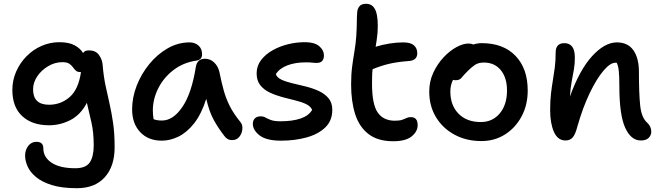

<svg xmlns="http://www.w3.org/2000/svg" viewBox="-20 -730 3478 1010"><path d="M385 260Q305 260 252.5 243.5Q200 227 169 201Q138 175 125 145Q112 115 112 89Q112 59 128.5 37.5Q145 16 172 16Q208 16 208 51Q208 97 251.5 126Q295 155 376 155Q432 155 452.5 124Q473 93 473 35Q473 -34 461 -86Q449 -138 437 -189Q404 -126 350.5 -98.5Q297 -71 238 -71Q149 -71 97 -119Q45 -167 45 -257Q45 -308 65 -353.5Q85 -399 119.5 -434Q154 -469 198.5 -488.5Q243 -508 292 -508Q343 -508 373 -491.5Q403 -475 417 -451Q425 -465 448 -465Q483 -465 500.5 -441Q518 -417 520 -388Q525 -327 535.5 -278.5Q546 -230 556.5 -183.5Q567 -137 575 -82.5Q583 -28 583 45Q583 145 531 202.5Q479 260 385 260ZM154 -260Q154 -179 238 -179Q300 -179 346.5 -219.5Q393 -260 406 -351Q404 -351 401 -351Q387 -351 379 -358.5Q371 -366 363.5 -376.5Q356 -387 344 -395Q332 -403 308 -403Q269 -403 233.5 -382Q198 -361 176 -328.5Q154 -296 154 -260Z M831 10Q760 10 717.5 -35Q675 -80 675 -155Q675 -217 699 -279Q723 -341 765 -392.5Q807 -444 861.5 -475.5Q916 -507 978 -507Q1005 -507 1024 -490.5Q1043 -474 1043 -444Q1043 -415 1012 -411Q944 -401 892.5 -361.5Q841 -322 812.5 -265.5Q784 -209 784 -149Q784 -136 785 -125Q786 -114 788 -103Q805 -96 832 -96Q891 -96 939.5 -167.5Q988 -239 1010 -377Q1017 -421 1058 -421Q1086 -421 1106.5 -401.5Q1127 -382 1134 -352Q1145 -297 1157 -254Q1169 -211 1189 -171.5Q1209 -132 1244 -89Q1257 -74 1255 -51Q1253 -28 1239 -10.5Q1225 7 1202 7Q1187 7 1177 1Q1167 -5 1160 -15Q1129 -55 1105 -98Q1081 -141 1065 -210Q1039 -129 1001 -81Q963 -33 919 -11.5Q875 10 831 10Z M1458 10Q1382 10 1346 -17.5Q1310 -45 1310 -79Q1310 -96 1320.5 -107Q1331 -118 1351 -118Q1366 -118 1377 -111.5Q1388 -105 1405.5 -98.5Q1423 -92 1456 -92Q1518 -92 1561 -106.5Q1604 -121 1622 -152Q1614 -171 1590 -182.5Q1566 -194 1532.5 -202Q1499 -210 1464 -219.5Q1429 -229 1398.5 -243.5Q1368 -258 1349 -282Q1330 -306 1330 -344Q1330 -383 1353 -413.5Q1376 -444 1414 -465.5Q1452 -487 1498 -498Q1544 -509 1590 -508Q1637 -507 1660.5 -486Q1684 -465 1684 -439Q1684 -399 1646 -399Q1633 -399 1622 -400.5Q1611 -402 1589 -402Q1534 -402 1492.5 -386.5Q1451 -371 1431 -340Q1437 -322 1460.5 -311Q1484 -300 1518 -292Q1552 -284 1588.5 -275Q1625 -266 1656.5 -251.5Q1688 -237 1708 -213.5Q1728 -190 1728 -152Q1728 -95 1691 -59.5Q1654 -24 1592.5 -7Q1531 10 1458 10Z M2048 13Q1968 13 1919 -24.5Q1870 -62 1848.5 -129Q1827 -196 1827 -286Q1827 -338 1832.5 -380Q1838 -422 1844.5 -460Q1851 -498 1854 -538Q1857 -584 1857 -612Q1857 -640 1859 -665Q1860 -683 1870.5 -696.5Q1881 -710 1906 -710Q1942 -710 1956.5 -673Q1971 -636 1966 -557Q1964 -537 1961.5 -519Q1959 -501 1956 -484Q1991 -495 2029 -501Q2067 -507 2101 -507Q2140 -507 2157.5 -491.5Q2175 -476 2175 -450Q2175 -412 2130 -409Q2067 -404 2025.5 -394Q1984 -384 1940 -366Q1938 -349 1937.5 -330.5Q1937 -312 1937 -291Q1937 -181 1967 -138Q1997 -95 2057 -95Q2081 -95 2094.5 -99.5Q2108 -104 2118 -109Q2128 -114 2141 -114Q2177 -114 2177 -72Q2177 -38 2145.5 -12.5Q2114 13 2048 13Z M2512 12Q2433 12 2371 -21.5Q2309 -55 2273.5 -113.5Q2238 -172 2238 -248Q2238 -302 2259.5 -348Q2281 -394 2313.5 -428.5Q2346 -463 2381 -482Q2416 -501 2444 -501Q2459 -501 2470 -496Q2492 -503 2514 -503Q2628 -503 2692 -436Q2756 -369 2756 -254Q2756 -178 2724 -118Q2692 -58 2637 -23Q2582 12 2512 12ZM2349 -249Q2349 -176 2392 -132Q2435 -88 2509 -88Q2571 -88 2609 -133.5Q2647 -179 2647 -254Q2647 -322 2614 -361.5Q2581 -401 2526 -401Q2497 -401 2479 -389Q2461 -377 2441 -357Q2418 -334 2408 -321Q2398 -308 2377 -308Q2369 -308 2363 -310Q2349 -282 2349 -249Z M3351 9Q3299 9 3268.5 -58.5Q3238 -126 3238 -279Q3238 -331 3235 -358Q3232 -385 3224 -400Q3221 -400 3217 -400Q3190 -400 3154 -357.5Q3118 -315 3082 -240Q3046 -165 3018 -67Q3007 -24 2993 -7.5Q2979 9 2955 9Q2914 9 2894 -36Q2874 -81 2874 -151Q2874 -201 2878.5 -238.5Q2883 -276 2888.5 -308.5Q2894 -341 2898.5 -375.5Q2903 -410 2903 -454Q2903 -503 2949 -503Q2975 -503 2989.5 -485Q3004 -467 3004 -426Q3004 -394 2999 -365Q2994 -336 2987.5 -302Q2981 -268 2978 -222Q3029 -363 3095 -435Q3161 -507 3225 -507Q3283 -507 3312 -465.5Q3341 -424 3341 -353Q3341 -240 3347.5 -176Q3354 -112 3384 -85Q3406 -65 3406 -37Q3406 -19 3392.5 -5Q3379 9 3351 9Z"/></svg>

Font: Shantell Sans Normal
Style: Regular
Weight: 500
Designer: Stephen Nixon, Anya Danilova, Shantell Martin
Foundry: Arrow Type
Version: Version 1.009;[a7da0bfa3]